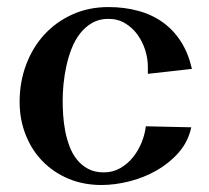

<svg xmlns="http://www.w3.org/2000/svg" viewBox="-20 -509 599 549"><path d="M528.8 -312 402.8 -297.9V-317.9Q402.8 -341.3 395.3 -365.5Q387.7 -389.6 373.3 -409.7Q358.9 -429.7 337.9 -442.4Q316.9 -455.1 290 -455.1Q263.7 -455.1 243.7 -443.6Q223.6 -432.1 209 -413.3Q194.3 -394.5 184.8 -370.1Q175.3 -345.7 169.7 -319.8Q164.1 -293.9 161.6 -268.6Q159.2 -243.2 159.2 -222.2Q159.2 -202.6 160.6 -179.9Q162.1 -157.2 166.5 -134.3Q170.9 -111.3 179 -90.1Q187 -68.8 200.2 -52.5Q213.4 -36.1 232.2 -26.1Q251 -16.1 276.9 -16.1Q302.7 -16.1 324 -28.3Q345.2 -40.5 360.6 -59.8Q376 -79.1 385.3 -102.5Q394.5 -126 397 -147.9L526.9 -145Q518.1 -104 491.2 -73.2Q464.4 -42.5 428 -21.7Q391.6 -1 350.1 9.5Q308.6 20 270 20Q218.8 20 175.8 2Q132.8 -16.1 101.8 -47.9Q70.8 -79.6 53.5 -123.3Q36.1 -167 36.1 -217.8Q36.1 -274.4 54.7 -324Q73.2 -373.5 106.9 -410.2Q140.6 -446.8 187.3 -467.8Q233.9 -488.8 290 -488.8Q335.9 -488.8 375.2 -478Q414.6 -467.3 445.3 -445.3Q476.1 -423.3 497.3 -390.1Q518.6 -356.9 528.8 -312Z"/></svg>

Font: Original Surfer
Style: Regular
Weight: 400
Designer: Astigmatic (AOETI)
Foundry: Astigmatic (AOETI)
Version: Version 1.001